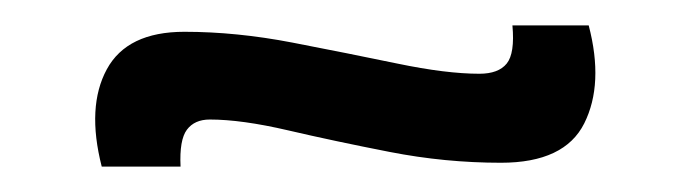

<svg xmlns="http://www.w3.org/2000/svg" viewBox="-20 -374 544 151"><path d="M374 -246Q330 -246 286.5 -254.5Q243 -263 206.5 -271.5Q170 -280 145 -280Q133 -280 127 -272Q121 -264 122 -243H60Q48 -290 64 -319.5Q80 -349 125 -349Q166 -349 210 -340.5Q254 -332 292.5 -324Q331 -316 357 -316Q372 -316 378.5 -324Q385 -332 383 -354H443Q455 -308 439.5 -277Q424 -246 374 -246Z"/></svg>

Font: Bricolage Grotesque 10pt Light
Style: Regular
Weight: 300
Designer: Mathieu Triay
Foundry: Atelier Triay
Version: Version 1.000; ttfautohint (v1.8.4.7-5d5b);gftools[0.9.32]